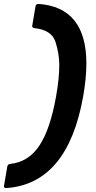

<svg xmlns="http://www.w3.org/2000/svg" viewBox="-74 -809 488 978"><path d="M-43 149Q-54 149 -54 140L-37 40Q-35 28 -23 26Q70 17 126 -66.5Q182 -150 212 -320Q228 -411 228 -477Q228 -535 208.5 -596Q189 -657 99 -666Q90 -668 90 -677L107 -777Q109 -789 122 -789Q366 -772 366 -485Q366 -412 350 -320Q271 128 -43 149Z"/></svg>

Font: YamahaIndonesia935. App
Style: Bold Italic
Weight: 700
Italic angle: -10°
Designer: Dalton Maag Ltd
Foundry: Dalton Maag Ltd
Version: Version 1.002; January 01, 2024; Regular/Italic